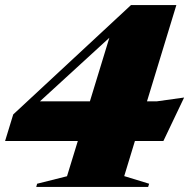

<svg xmlns="http://www.w3.org/2000/svg" viewBox="-22 -735 744 755"><path d="M493 -715H671.5L556 -336.5H594.5L702 -351.5L620.5 -180.5H508.5L466.5 -42.5L564.5 -12.5L560.5 0H120.5L124 -12.5L241.5 -42L284 -180.5H-2L30 -285ZM331.5 -336.5 408 -586.5 135 -336.5Z"/></svg>

Font: Newsreader 72pt ExtraBold
Style: Italic
Weight: 800
Italic angle: -17°
Designer: Hugues Gentile
Foundry: Production Type
Version: Version 1.003; ttfautohint (v1.8.3)